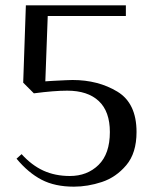

<svg xmlns="http://www.w3.org/2000/svg" viewBox="-20 -680 570 720"><path d="M42 -85 61 -102Q99 -60 143 -40Q187 -20 242 -20Q307 -20 349.5 -61.5Q392 -103 392 -185Q392 -262 350.5 -301Q309 -340 232 -340Q183 -340 107 -330L67 -370L77 -660H452V-620H159L150 -375L182 -377Q239 -380 252 -380Q348 -380 420 -336.5Q492 -293 492 -185Q492 -106 453.5 -60.5Q415 -15 362 2.5Q309 20 257 20Q186 20 136 -6Q86 -32 42 -85Z"/></svg>

Font: El Messiri
Style: Regular
Weight: 400
Designer: Mohamed Gaber
Foundry: Kief Type Foundry
Version: Version 2.006